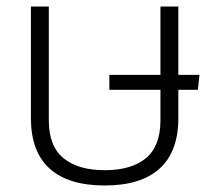

<svg xmlns="http://www.w3.org/2000/svg" viewBox="-20 -560 663 590"><path d="M302 10Q190 10 132.5 -42Q75 -94 75 -197V-540H130V-190Q130 -111 175 -74Q220 -37 302 -37Q384 -37 428.5 -74Q473 -111 473 -190V-284H316V-330H473V-540H528V-330H593L588 -284H528V-197Q528 -94 470.5 -42Q413 10 302 10Z"/></svg>

Font: Kanit ExtraLight
Style: Regular
Weight: 275
Designer: Katatrad Team
Foundry: CadsonDemak
Version: Version 2.000; ttfautohint (v1.8.3)